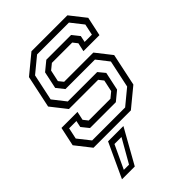

<svg xmlns="http://www.w3.org/2000/svg" viewBox="-274 -817 1199 1199"><g transform="rotate(-45 325.5 -217.5)"><path d="M86 0 5 -103 32 -229H173.5L161 -172L185 -141.5H377L414 -172L430.5 -249L406.5 -279.5H148.5L67.5 -382.5L113 -597L238 -700H555.5L636.5 -597L609.5 -471H468L480.5 -528L456.5 -558.5H277L239.5 -528L223 -451.5L247.5 -421H505.5L586.5 -318L541 -103L416 0ZM112.2 -38.2H403.5L504.8 -121.8L543.5 -304L481.8 -383H221.2L181 -433.5L205 -546.8L266.2 -597H485L523 -549.2L514 -506.5H578.2L594 -580.2L530.2 -661.2H248.8L147.5 -577.8L110.2 -402.8L176.8 -318H436.5L472.8 -274L447 -152.8L385.8 -102.5H157.5L119.2 -150.2L128.5 -193.5H64.2L48.2 -119.2ZM72.5 265 178.5 36H314L185.5 265ZM122.2 231.5H168.2L257 76H195Z"/></g></svg>

Font: Tourney Thin
Style: Italic
Weight: 100
Italic angle: -12°
Designer: Tyler Finck
Foundry: Etcetera Type Co
Version: Version 1.015